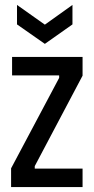

<svg xmlns="http://www.w3.org/2000/svg" viewBox="-20 -759 380 779"><path d="M25 0V-76L220 -443V-453H29V-528H315V-452L121 -85V-75H315V0ZM49 -739 162 -659 274 -739V-660L162 -581L49 -660Z"/></svg>

Font: Bricolage Grotesque 24pt Condensed
Style: Regular
Weight: 400
Width: 3
Designer: Mathieu Triay
Foundry: Atelier Triay
Version: Version 1.001;gftools[0.9.33.dev8+g029e19f]